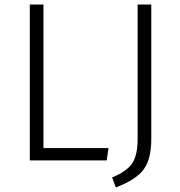

<svg xmlns="http://www.w3.org/2000/svg" viewBox="-20 -705 791 844"><path d="M449 0H111V-685H171V-54H457ZM489 119 473 75Q540 47 562.5 11Q585 -25 585 -95V-685H645V-92Q645 -7 612 39Q579 85 489 119Z"/></svg>

Font: Trujillo Light
Style: Regular
Weight: 300
Designer: Fira Sans original fonts by bBox Type GmbH, Carrois Corporate GbR, & Edenspiekermann AG / Changes by Cristiano Sobral
Foundry: Fira Sans original fonts by bBox Type GmbH, Carrois Corporate GbR, & Edenspiekermann AG / Changes by Cristiano Sobral
Version: Version 4.301;July 28, 2020;FontCreator 13.0.0.2655 64-bit